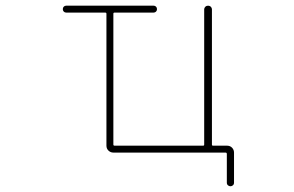

<svg xmlns="http://www.w3.org/2000/svg" viewBox="-20 -564 1040 679"><path d="M782.2 82V-19.5Q782.2 -24.4 777.3 -24.4H380.9Q371.1 -24.4 363.8 -31.2Q356.4 -38.1 356.4 -48.8V-515.6Q356.4 -519.5 351.6 -519.5H213.9Q209 -519.5 205.6 -522.9Q202.1 -526.4 202.1 -531.7Q202.1 -537.1 205.6 -540.5Q209 -543.9 213.9 -543.9H523.4Q528.3 -543.9 531.7 -540.5Q535.2 -537.1 535.2 -531.7Q535.2 -526.4 531.7 -522.9Q528.3 -519.5 523.4 -519.5H385.7Q380.9 -519.5 380.9 -515.6V-52.7Q380.9 -48.8 385.7 -48.8H698.2Q702.1 -48.8 702.1 -52.7V-531.2Q702.1 -536.1 706.1 -540Q710 -543.9 715.8 -543.9Q721.7 -543.9 725.6 -540Q729.5 -536.1 729.5 -531.2V-52.7Q729.5 -48.8 733.4 -48.8H783.2Q793.9 -48.8 800.8 -41.5Q807.6 -34.2 807.6 -24.4V82Q807.6 87.9 803.7 91.3Q799.8 94.7 794.9 94.7Q790 94.7 786.1 91.3Q782.2 87.9 782.2 82Z"/></svg>

Font: Rounded Mgen+ 1mn thin
Style: Regular
Weight: 100
Designer: [Source Han Sans]
Ryoko NISHIZUKA  (kana & ideographs); Paul D. Hunt (Latin, Greek & Cyrillic); Wenlong ZHANG  (bopomofo
Version: Version 1.059.20150602